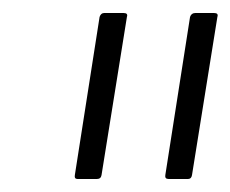

<svg xmlns="http://www.w3.org/2000/svg" viewBox="-20 -703 354 295"><path d="M239 -428Q233 -428 234 -434L272 -677Q274 -683 280 -683H309Q316 -683 314 -677L275 -434Q274 -428 269 -428ZM99 -428Q94 -428 95 -434L133 -677Q135 -683 140 -683H170Q177 -683 175 -677L136 -434Q135 -428 129 -428Z"/></svg>

Font: Sofia Sans Semi Condensed ExtraLight
Style: Italic
Weight: 250
Italic angle: -9°
Version: Version 4.100